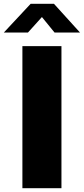

<svg xmlns="http://www.w3.org/2000/svg" viewBox="-57 -983 438 1003"><path d="M60 -742V0H264V-742ZM228 -813H361L225 -963H103L-37 -813H89L162 -894Z"/></svg>

Font: Bisquit Text
Style: Bold
Weight: 800
Version: Version 1.004;Glyphs 3.2.3 (3260)